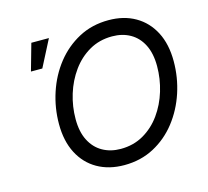

<svg xmlns="http://www.w3.org/2000/svg" viewBox="-106 -861 1080 995"><g transform="rotate(-15 433.5 -363.5)"><path d="M443.4 9.8Q360.8 9.8 299.3 -25.4Q237.8 -60.5 203.9 -126.2Q169.9 -191.9 169.9 -283.2Q169.9 -369.6 196.8 -450.9Q223.6 -532.2 274.4 -596.7Q325.2 -661.1 396.5 -699.2Q467.8 -737.3 556.2 -737.3Q638.7 -737.3 699.7 -702.1Q760.7 -667 794.7 -601.6Q828.6 -536.1 828.6 -444.8Q828.6 -357.9 801.8 -276.6Q774.9 -195.3 724.4 -130.6Q673.8 -65.9 602.8 -28.1Q531.7 9.8 443.4 9.8ZM446.8 -76.2Q515.1 -76.2 569.3 -107.4Q623.5 -138.7 661.4 -191.4Q699.2 -244.1 719 -309.3Q738.8 -374.5 738.8 -442.4Q738.8 -510.7 715.1 -557.4Q691.4 -604 649.4 -627.7Q607.4 -651.4 552.7 -651.4Q484.4 -651.4 430.2 -620.1Q376 -588.9 337.9 -536.1Q299.8 -483.4 279.8 -418.5Q259.8 -353.5 259.8 -285.6Q259.8 -217.3 283.7 -170.7Q307.6 -124 349.9 -100.1Q392.1 -76.2 446.8 -76.2ZM100.1 -584 140.6 -727.5H234.9L161.1 -584Z"/></g></svg>

Font: Inter
Style: Italic
Weight: 400
Italic angle: -9.3988°
Designer: Rasmus Andersson
Foundry: rsms
Version: Version 4.001;git-66647c0bb